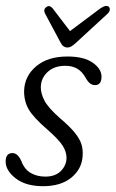

<svg xmlns="http://www.w3.org/2000/svg" viewBox="-20 -633 399 661"><path d="M136 -25Q171 -25 190 -44.8Q209 -64.5 209 -90Q209 -110 196 -131Q183 -152 142.5 -187.5Q94.5 -229 78.5 -257Q62.5 -285 63 -320.5Q64.5 -371 104.5 -404.8Q144.5 -438.5 212 -438.5Q269 -438.5 299.2 -417.2Q329.5 -396 329.5 -369Q329.5 -340 307 -340Q297.5 -340 289.8 -346Q282 -352 273 -368Q251.5 -406.5 205 -406.5Q166.5 -406.5 143.5 -384.8Q120.5 -363 120.5 -332Q120.5 -311 133 -286.8Q145.5 -262.5 185.5 -227Q220.5 -197.5 238 -175.5Q255.5 -153.5 260.8 -135Q266 -116.5 264.5 -97Q262.5 -52.5 226.5 -22.2Q190.5 8 128 8Q69 8 34.2 -18.8Q-0.5 -45.5 -0.5 -77Q-0.5 -106 23 -106Q41 -106 53 -79.5Q64 -50 85.8 -37.5Q107.5 -25 136 -25ZM242.5 -486.5Q234 -478.5 226.8 -474Q219.5 -469.5 212 -469.5Q197 -469.5 188.5 -486.5L135 -586.5Q128 -600.5 140 -609Q150.5 -616.5 161 -604.5L221 -526L326 -604.5Q347 -618 355 -609Q359 -605 357.8 -598.2Q356.5 -591.5 350 -585.5Z"/></svg>

Font: Fraunces 144pt SuperSoft Light
Style: Italic
Weight: 300
Italic angle: -16°
Version: Version 1.000;[b76b70a41]